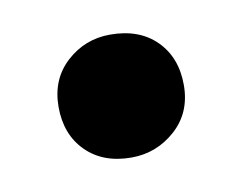

<svg xmlns="http://www.w3.org/2000/svg" viewBox="-35 -188 303 240"><g transform="rotate(-10 116.5 -68.0)"><path d="M37 -68Q37 -103 60.5 -124.5Q84 -146 116 -146Q153 -146 174.5 -124.5Q196 -103 196 -68Q196 -33 172 -11.5Q148 10 116 10Q80 10 58.5 -11.5Q37 -33 37 -68Z"/></g></svg>

Font: Bitter Thin
Style: Bold
Weight: 700
Version: Version 3.021